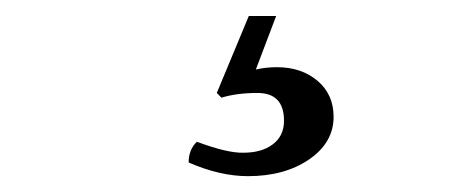

<svg xmlns="http://www.w3.org/2000/svg" viewBox="-20 -20 581 240"><path d="M301.8 96.2Q275.9 96.2 256.8 102.1L251 96.2L291 0H325.2L299.8 66.9Q312 64 326.2 64Q356.9 64 377 81.1Q397 98.1 397 126Q397 158.2 366.5 179.2Q335.9 200.2 290 200.2Q254.9 200.2 215.8 183.1Q215.8 167 226.1 157.2Q264.2 171.4 284.2 170.9Q307.1 170.9 321 160.4Q335 149.9 335 130.9Q335 96.2 301.8 96.2Z"/></svg>

Font: Linux Libertine
Style: Regular
Weight: 400
Designer: Philipp H. Poll
Foundry: Philipp H. Poll
Version: Version 5.3.0 ; ttfautohint (v0.9)